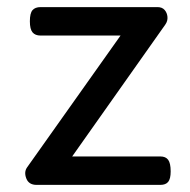

<svg xmlns="http://www.w3.org/2000/svg" viewBox="-20 -520 535 540"><path d="M83 0Q61 0 54 -18Q47 -36 56 -49L319 -420H94Q79 -420 71.5 -429Q64 -438 64 -460Q64 -483 71.5 -491.5Q79 -500 94 -500H423Q436 -500 443 -492Q450 -484 451 -472.5Q452 -461 445 -451L183 -80H431Q446 -80 453 -70.5Q460 -61 460 -38Q460 -17 453 -8.5Q446 0 431 0Z"/></svg>

Font: Playwrite DE Grund
Style: Regular
Weight: 400
Designer: Veronika Burian, José Scaglione
Foundry: TypeTogether
Version: Version 1.002